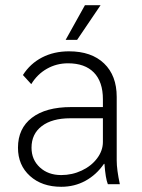

<svg xmlns="http://www.w3.org/2000/svg" viewBox="-20 -707 546 737"><path d="M49 -140Q49 -214 102.5 -255Q156 -296 253 -296H375V-326Q375 -393 340.5 -428.5Q306 -464 241 -464Q197 -464 160 -443Q123 -422 100 -384L68 -419Q96 -463 141.5 -486.5Q187 -510 245 -510Q331 -510 379.5 -463.5Q428 -417 428 -335V-91Q428 -56 440 0H394Q385 -22 381 -78H379Q350 -36 308 -13Q266 10 215 10Q141 10 95 -31.5Q49 -73 49 -140ZM375 -162V-253H250Q180 -253 140.5 -223Q101 -193 101 -140Q101 -94 133 -64.5Q165 -35 215 -35Q257 -35 294 -52.5Q331 -70 353 -99.5Q375 -129 375 -162ZM306 -687H366L276 -554H232Z"/></svg>

Font: Sarabun ExtraLight
Style: Regular
Weight: 275
Designer: Suppakit Chalermlarp | Katatrad Co.,Ltd.
Foundry: Cadson Demak Co.,Ltd.
Version: Version 1.000; ttfautohint (v1.6)